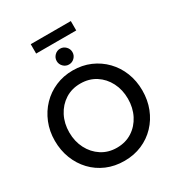

<svg xmlns="http://www.w3.org/2000/svg" viewBox="-221 -1102 1170 1259"><g transform="rotate(-30 364.0 -473.0)"><path d="M131 -330.5Q131 -262.5 159.5 -207.2Q188 -152 238 -119.8Q288 -87.5 353 -87.5Q419 -87.5 468.8 -119.8Q518.5 -152 546.8 -207.2Q575 -262.5 575 -330.5Q575 -398.5 546.8 -453.5Q518.5 -508.5 468.8 -540.5Q419 -572.5 353 -572.5Q288 -572.5 238 -540.5Q188 -508.5 159.5 -453.5Q131 -398.5 131 -330.5ZM21.5 -330.5Q21.5 -402.5 46.8 -464.8Q72 -527 116.8 -573.5Q161.5 -620 222 -646Q282.5 -672 353 -672Q424.5 -672 484.8 -646Q545 -620 590 -573.5Q635 -527 659.5 -464.8Q684 -402.5 684 -330.5Q684 -258 659.8 -195.8Q635.5 -133.5 591 -86.8Q546.5 -40 486 -14Q425.5 12 353 12Q280 12 219.2 -14Q158.5 -40 114.2 -86.8Q70 -133.5 45.8 -195.8Q21.5 -258 21.5 -330.5ZM353 -717.5Q328.5 -717.5 311 -735.2Q293.5 -753 293.5 -777Q293.5 -801.5 311 -819.2Q328.5 -837 353 -837Q377.5 -837 395 -819.2Q412.5 -801.5 412.5 -777Q412.5 -752.5 395 -735Q377.5 -717.5 353 -717.5ZM201.5 -887.5V-958.5H505V-887.5Z"/></g></svg>

Font: League Spartan Thin Medium
Style: Regular
Weight: 500
Version: Version 2.002